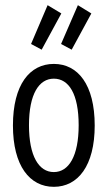

<svg xmlns="http://www.w3.org/2000/svg" viewBox="-20 -714 415 742"><path d="M257 -522 333 -662 281 -694 216 -544ZM141 -522 217 -662 164 -694 100 -544ZM188 8C281 8 346 -73 346 -229C346 -387 281 -467 188 -467C95 -467 30 -387 30 -229C30 -73 95 8 188 8ZM188 -49C130 -49 92 -111 92 -230C92 -351 131 -410 188 -410C246 -410 284 -351 284 -230C284 -111 246 -49 188 -49Z"/></svg>

Font: Inconsolata Condensed
Style: Regular
Weight: 400
Width: 3
Monospace: yes
Designer: Raph Levien, Cyreal, Brenton Simpson
Foundry: Raph Levien, Cyreal, Google
Version: Version 3.100